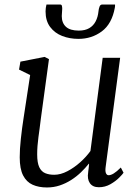

<svg xmlns="http://www.w3.org/2000/svg" viewBox="-20 -817 617 847"><path d="M187 10Q151 10 124 -2Q97 -14 82 -43Q67 -72 67 -123Q67 -140.5 68.2 -161.2Q69.5 -182 72 -205Q74.5 -228 77.5 -251.2Q80.5 -274.5 84 -296L113 -486L64 -510L70 -545L177 -566L196 -556L160 -292Q157.5 -270.5 154.8 -250.5Q152 -230.5 149.5 -211.5Q147 -192.5 145.5 -173.8Q144 -155 144 -136Q144 -99 153.2 -79.5Q162.5 -60 179.5 -53Q196.5 -46 219 -46Q247.5 -46 277.5 -61.8Q307.5 -77.5 334.2 -101.5Q361 -125.5 379 -151L433 -562H510L446 -80Q443.5 -61.5 447.5 -52.8Q451.5 -44 459 -44Q469 -44 482 -52Q495 -60 513 -78L525 -55Q521 -48.5 505.5 -33Q490 -17.5 466.8 -4.2Q443.5 9 416 9Q389 9 376.5 -9Q364 -27 369 -57Q369 -58.5 369.5 -62.5Q370 -66.5 370.8 -72Q371.5 -77.5 372 -83.2Q372.5 -89 373 -94L372 -95Q356.5 -75.5 337 -56.8Q317.5 -38 294 -23Q270.5 -8 243.8 1Q217 10 187 10ZM245.5 -797Q251.5 -797 253 -791.5Q254.5 -786 254.5 -778Q254.5 -771 253.5 -762Q252.5 -753 252.5 -746Q252.5 -716 270.8 -699Q289 -682 327.5 -682Q355.5 -682 373.8 -692.8Q392 -703.5 402 -722.8Q412 -742 414.5 -767.5Q415.5 -778 419 -787.5Q422.5 -797 430.5 -797H487.5Q487.5 -793.5 487.5 -790Q487.5 -786.5 486.5 -782.5Q473.5 -711.5 429 -678.5Q384.5 -645.5 326 -645.5Q287.5 -645.5 254.5 -658.2Q221.5 -671 201.2 -698Q181 -725 181 -766.5Q181 -774 182 -781.8Q183 -789.5 185 -797Z"/></svg>

Font: Merriweather Light
Style: Italic
Weight: 300
Italic angle: -7.8°
Designer: Eben Sorkin
Foundry: Eben Sorkin
Version: Version 2.101